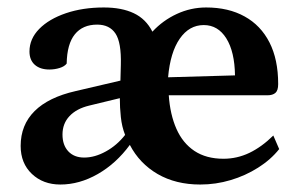

<svg xmlns="http://www.w3.org/2000/svg" viewBox="-20 -482 804 514"><path d="M141.5 12Q95.4 12 65.4 -16.4Q35.3 -44.8 35.3 -91.4Q35.3 -147.4 72.5 -184.5Q109.6 -221.6 182.6 -238.2L302.4 -266.2L303.5 -308.5Q305.1 -368.4 289.1 -392.3Q273.2 -416.1 240.1 -416.1Q201.4 -416.1 180.4 -390.2Q159.4 -364.3 158.5 -311.8Q152.6 -304 139.6 -300Q126.5 -295.9 112.1 -295.9Q87.5 -295.9 73.2 -308.5Q58.9 -321.2 58.9 -344.2Q58.9 -378 85 -404.6Q111.2 -431.2 156.4 -446.6Q201.7 -462 258 -462Q305.8 -462 338.2 -446.6Q370.7 -431.3 388 -397.2Q416 -427.4 453.4 -444.7Q490.9 -462 531.9 -462Q591.6 -462 634.8 -438Q678.1 -414.1 701.4 -368.4Q724.7 -322.8 724.7 -257Q724.7 -239.7 717.3 -233.3Q709.8 -226.9 696 -226.9H431.8Q435.4 -175.3 452.3 -137.1Q469.2 -98.8 500.6 -77.9Q532.1 -57 578.2 -57Q614.6 -57 647.5 -72.7Q680.5 -88.5 711.7 -119.2L727.4 -82.9Q705.1 -54.7 670.9 -33.1Q636.8 -11.5 597.2 0.2Q557.7 12 516.1 12Q450.6 12 402 -16.1Q353.5 -44.3 327.6 -94.1Q290.9 -44.2 241.8 -16.1Q192.6 12 141.5 12ZM205.3 -60.2Q233.8 -60.2 263.4 -76.6Q293.1 -92.9 314.9 -120.8Q306.2 -142.8 303.5 -168.7Q300.7 -194.7 300.8 -219.2L218.7 -199.3Q184.7 -191.1 166 -171.1Q147.3 -151.2 147.3 -121.8Q147.3 -93.5 162.9 -76.8Q178.5 -60.2 205.3 -60.2ZM430 -275.1 609.1 -280.2Q608.2 -343.5 585.9 -379.2Q563.6 -414.9 525.5 -414.9Q486.5 -414.9 461.2 -378.4Q435.8 -341.8 430 -275.1Z"/></svg>

Font: Pitagon Serif
Style: Regular
Weight: 400
Designer: Travis Tran
Foundry: Pitagon
Version: Version 1.000;gftools[0.9.26]